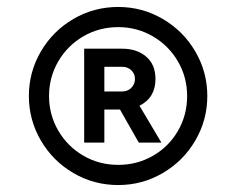

<svg xmlns="http://www.w3.org/2000/svg" viewBox="-20 -804 679 552"><path d="M63 -528Q63 -597 97.5 -656Q132 -715 191 -749.5Q250 -784 320 -784Q389 -784 448 -749.5Q507 -715 541.5 -656Q576 -597 576 -528Q576 -459 541.5 -400Q507 -341 448 -306.5Q389 -272 320 -272Q250 -272 191 -306.5Q132 -341 97.5 -400Q63 -459 63 -528ZM320 -330Q374 -330 419.5 -356Q465 -382 491.5 -427.5Q518 -473 518 -528Q518 -582 491.5 -627.5Q465 -673 419.5 -699.5Q374 -726 320 -726Q265 -726 219.5 -699.5Q174 -673 147.5 -627.5Q121 -582 121 -528Q121 -474 147.5 -428.5Q174 -383 219.5 -356.5Q265 -330 320 -330ZM222 -664H331Q374 -664 400.5 -641Q427 -618 427 -577Q427 -523 381 -500L444 -394H379L325 -489H280V-394H222ZM331 -541Q347 -541 357.5 -551.5Q368 -562 368 -577Q368 -592 357.5 -602Q347 -612 331 -612H280V-541Z"/></svg>

Font: Evergrow Sans 
Style: Regular
Weight: 400
Foundry: 10Web
Version: Version 1.000